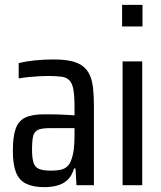

<svg xmlns="http://www.w3.org/2000/svg" viewBox="-20 -763 665 791"><path d="M162 8Q117 8 88 -6Q59 -20 46 -52.5Q33 -85 33 -141Q33 -200 44.5 -232.5Q56 -265 84 -278.5Q112 -292 160 -292Q171 -292 185.5 -292Q200 -292 216.5 -291.5Q233 -291 250.5 -290Q268 -289 287 -288V-322Q287 -367 282.5 -393Q278 -419 266.5 -431.5Q255 -444 233.5 -447Q212 -450 177 -450Q163 -450 144 -449Q125 -448 103 -446Q81 -444 57 -440V-503Q90 -511 126 -514.5Q162 -518 200 -518Q243 -518 272.5 -511.5Q302 -505 320.5 -491Q339 -477 349.5 -454.5Q360 -432 363.5 -399Q367 -366 367 -322V0H295L291 -69H285Q276 -38 258 -21.5Q240 -5 215.5 1.5Q191 8 162 8ZM190 -60Q211 -60 227 -63Q243 -66 254.5 -75Q266 -84 272 -100Q280 -119 283.5 -144.5Q287 -170 287 -202V-235H182Q152 -235 136.5 -228Q121 -221 116.5 -202Q112 -183 112 -147Q112 -112 118 -93Q124 -74 141 -67Q158 -60 190 -60Z M483 -654V-743H567V-654ZM485 0V-510H566V0Z"/></svg>

Font: Saira Condensed Medium
Style: Regular
Weight: 500
Width: 3
Designer: Hector Gatti with collaboration of the Omnibus-Type team
Foundry: Omnibus-Type
Version: Version 1.101